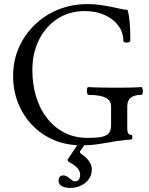

<svg xmlns="http://www.w3.org/2000/svg" viewBox="-20 -696 728 937"><path d="M375 13Q304 13 243.5 -12.5Q183 -38 138.5 -84Q94 -130 69 -191.5Q44 -253 44 -326Q44 -400 72 -463.5Q100 -527 149.5 -575Q199 -623 265 -649.5Q331 -676 408 -676Q439 -676 467.5 -672Q496 -668 526 -662Q557 -655 574 -651.5Q591 -648 602 -648Q609 -628 612.5 -592Q616 -556 616 -498Q616 -492 607.5 -489.5Q599 -487 591 -489Q583 -491 582 -495Q582 -538 557.5 -571Q533 -604 490.5 -623Q448 -642 393 -642Q319 -642 261.5 -605Q204 -568 171 -503Q138 -438 138 -354Q138 -284 156.5 -223.5Q175 -163 210.5 -118Q246 -73 295.5 -48Q345 -23 408 -23Q451 -23 476 -28Q501 -33 511.5 -46.5Q522 -60 522 -84V-177Q522 -206 494.5 -219.5Q467 -233 411 -233Q407 -233 405 -242.5Q403 -252 404.5 -261.5Q406 -271 411 -271Q446 -269 481.5 -268.5Q517 -268 552 -268Q581 -268 610.5 -268.5Q640 -269 669 -271Q674 -271 676 -261.5Q678 -252 676.5 -242.5Q675 -233 669 -233Q601 -233 601 -177V-70Q601 -38 619 -38Q624 -38 625.5 -32.5Q627 -27 625.5 -21Q624 -15 619 -15Q612 -15 594 -13Q576 -11 554 -8Q532 -5 513 -1Q477 5 455.5 8Q434 11 416.5 12Q399 13 375 13ZM324 221Q296 221 281 212Q266 203 266 186Q266 173 272 166.5Q278 160 291 160Q296 160 303.5 163.5Q311 167 320 175Q337 189 344 189Q371 189 371 156Q371 123 319 96Q310 90 310 86Q310 81 313 78L369 -5H404L373 39Q370 43 370 46Q370 49 375 54Q428 89 428 131Q428 159 412.5 179.5Q397 200 373.5 210.5Q350 221 324 221Z"/></svg>

Font: Junicode VF
Style: Regular
Weight: 400
Designer: Peter S. Baker
Version: Version 2.213